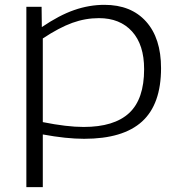

<svg xmlns="http://www.w3.org/2000/svg" viewBox="-20 -564 739 794"><path d="M89 210V-536H152L153 -452Q225 -501 287 -522.5Q349 -544 412 -544Q522 -544 584 -475Q646 -406 646 -282Q646 -133 567.5 -61.5Q489 10 328 10Q254 10 157 -8V210ZM326 -39Q452 -39 514 -96.5Q576 -154 576 -278Q576 -379 526 -434Q476 -489 389 -489Q333 -489 279 -469.5Q225 -450 157 -405V-59Q207 -49 249 -44Q291 -39 326 -39Z"/></svg>

Font: Georama Extended Light
Style: Regular
Weight: 300
Width: 7
Designer: Jean-Baptiste Levee
Foundry: Production Type
Version: Version 1.000